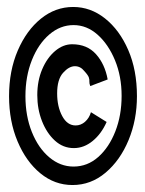

<svg xmlns="http://www.w3.org/2000/svg" viewBox="-20 -549 415 551"><path d="M188 -18Q137 -18 96 -51.5Q55 -85 30.5 -143Q6 -201 6 -273Q6 -346 31 -404Q56 -462 97.5 -495.5Q139 -529 190 -529Q240 -529 281.5 -496Q323 -463 348 -405.5Q373 -348 373 -273Q373 -205 349 -147Q325 -89 283 -53.5Q241 -18 188 -18ZM191 -71Q231 -71 262 -98.5Q293 -126 311 -172Q329 -218 329 -274Q329 -330 310 -376Q291 -422 260 -449.5Q229 -477 191 -477Q153 -477 121.5 -450Q90 -423 71.5 -376.5Q53 -330 53 -273Q53 -216 71.5 -170Q90 -124 121.5 -97.5Q153 -71 191 -71ZM192 -124Q161 -124 137.5 -145.5Q114 -167 100.5 -201.5Q87 -236 87 -276Q87 -317 101 -350Q115 -383 138 -402.5Q161 -422 187 -422Q230 -422 255.5 -393.5Q281 -365 289 -321L239 -302Q236 -310 236.5 -315Q237 -320 235 -326.5Q233 -333 222 -345Q211 -359 195 -359Q178 -359 161 -340Q144 -321 144 -281Q144 -243 158.5 -216Q173 -189 197 -189Q212 -189 224 -199.5Q236 -210 241 -227L286 -199Q271 -165 246 -144.5Q221 -124 192 -124Z"/></svg>

Font: Inconsolata Condensed SemiBold
Style: Regular
Weight: 600
Width: 3
Monospace: yes
Designer: Raph Levien, Cyreal, Brenton Simpson
Foundry: Raph Levien, Cyreal, Google
Version: Version 3.100; ttfautohint (v1.8.4.7-5d5b)